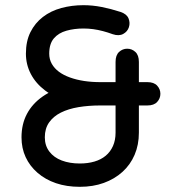

<svg xmlns="http://www.w3.org/2000/svg" viewBox="-20 -710 674 741"><path d="M415 -578Q439 -570 455.5 -579Q472 -588 477.5 -605Q483 -622 476 -639Q469 -656 445 -664Q408 -676 372.5 -683Q337 -690 302 -690Q257 -690 216.5 -679Q176 -668 145.5 -644.5Q115 -621 97.5 -586Q80 -551 80 -503Q80 -461 99 -424.5Q118 -388 154.5 -360.5Q191 -333 245 -318Q299 -303 368 -303Q410 -303 435 -303Q460 -303 476 -303Q492 -303 508 -303Q524 -303 549 -303Q574 -303 586.5 -316.5Q599 -330 599 -348Q599 -366 586.5 -379.5Q574 -393 549 -393Q524 -393 508 -393Q492 -393 475.5 -393Q459 -393 434.5 -393Q410 -393 368 -393Q297 -393 240.5 -379Q184 -365 144.5 -337.5Q105 -310 84 -270.5Q63 -231 63 -180Q63 -138 79 -103.5Q95 -69 125 -43Q155 -17 196 -3Q237 11 288 11Q339 11 380.5 -4Q422 -19 452.5 -46.5Q483 -74 499.5 -112.5Q516 -151 516 -198Q516 -229 516 -252Q516 -275 516 -302Q516 -329 516 -370Q516 -386 516 -401.5Q516 -417 516 -434Q516 -451 516 -471Q516 -497 502.5 -509.5Q489 -522 471 -522Q453 -522 439.5 -509.5Q426 -497 426 -471Q426 -450 426 -428Q426 -406 426 -370Q426 -342 426 -320Q426 -298 426 -270.5Q426 -243 426 -198Q426 -169 416 -146.5Q406 -124 388 -109Q370 -94 344.5 -86.5Q319 -79 288 -79Q249 -79 218.5 -90.5Q188 -102 170.5 -125Q153 -148 153 -180Q153 -214 169.5 -237.5Q186 -261 215 -275.5Q244 -290 283 -296.5Q322 -303 368 -303Q410 -303 435 -303Q460 -303 476 -303Q492 -303 508 -303Q524 -303 549 -303Q574 -303 586.5 -316.5Q599 -330 599 -348Q599 -366 586.5 -379.5Q574 -393 549 -393Q524 -393 508 -393Q492 -393 475.5 -393Q459 -393 434.5 -393Q410 -393 368 -393Q334 -393 304.5 -397.5Q275 -402 250 -411Q225 -420 207.5 -433Q190 -446 180 -463.5Q170 -481 170 -503Q170 -541 188 -562Q206 -583 236.5 -591.5Q267 -600 302 -600Q321 -600 339.5 -597.5Q358 -595 377 -590Q396 -585 415 -578Z"/></svg>

Font: Tilt Neon
Style: Regular
Weight: 400
Designer: Andy Clymer
Foundry: Andy Clymer
Version: Version 1.000